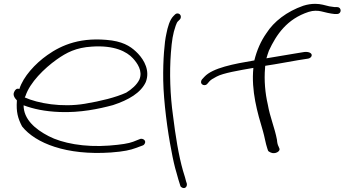

<svg xmlns="http://www.w3.org/2000/svg" viewBox="-20 -766 1823 1001"><path d="M54 -287C45 -270 58 -253 68 -243V-240C64 -183 73 -149 95 -107C165 -19 327 45 558 29C627 24 660 16 687 6L725 -8C730 -10 733 -14 735 -18C743 -34 725 -45 712 -42L674 -27C650 -18 613 -12 549 -7C419 3 303 -20 234 -56C162 -93 103 -145 103 -217C154 -198 213 -185 292 -182C399 -178 495 -198 569 -218C651 -245 714 -282 740 -338C763 -397 732 -452 700 -486C671 -516 636 -544 563 -555C404 -576 302 -532 227 -479C163 -434 101 -366 81 -302C66 -308 58 -296 54 -287ZM109 -258 113 -266C136 -336 210 -409 276 -456C327 -492 376 -518 459 -523C576 -531 641 -497 673 -462C696 -437 725 -396 707 -352C694 -324 666 -300 638 -283C583 -258 506 -239 422 -225C302 -205 178 -227 109 -258Z M831 -346C833 -235 854 -79 873 16C882 66 891 105 900 134C908 163 913 181 916 189L920 202C921 207 925 210 929 212C944 220 957 208 954 191L950 179C948 170 943 152 934 124C911 43 895 -57 882 -163C867 -270 863 -387 871 -491C876 -555 881 -589 896 -632C900 -644 904 -652 909 -656L918 -665C921 -668 923 -673 923 -678C923 -689 915 -696 905 -696C900 -696 896 -694 893 -691L884 -682C865 -663 854 -625 847 -588C842 -566 838 -535 835 -494C832 -453 830 -404 831 -346Z M1028 -338C1028 -329 1036 -322 1046 -322C1051 -322 1056 -324 1059 -327L1072 -342C1079 -350 1092 -358 1110 -367C1143 -385 1226 -399 1301 -412C1289 -292 1322 -179 1351 -82C1359 -55 1365 -17 1373 6L1377 18C1378 23 1385 26 1391 29C1414 40 1442 23 1437 9L1432 -3C1428 -10 1425 -22 1424 -37C1412 -101 1388 -153 1376 -222C1363 -277 1356 -348 1362 -412C1362 -415 1362 -419 1363 -423C1425 -432 1501 -447 1533 -452L1584 -460C1592 -461 1597 -464 1601 -468C1614 -484 1596 -498 1567 -495L1518 -487C1486 -482 1435 -473 1369 -462C1373 -475 1377 -489 1382 -502C1421 -586 1476 -667 1589 -704C1602 -708 1614 -710 1624 -710C1637 -710 1645 -709 1654 -707C1673 -702 1702 -695 1724 -693H1738C1748 -693 1756 -701 1756 -711C1756 -721 1749 -729 1738 -729H1725C1717 -730 1708 -731 1697 -733C1676 -738 1652 -746 1624 -746C1603 -746 1583 -743 1561 -736C1475 -706 1408 -654 1369 -593C1340 -552 1319 -504 1306 -451C1199 -433 1089 -412 1046 -366L1033 -352C1030 -348 1028 -343 1028 -338Z"/></svg>

Font: Stray Cat
Style: SuExt
Weight: 400
Version: Version 1.0